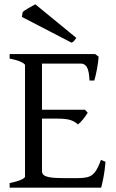

<svg xmlns="http://www.w3.org/2000/svg" viewBox="-20 -864 536 884"><path d="M24.4 0V-21Q57.6 -27.8 76.4 -36.1Q95.2 -44.4 95.2 -50.8V-564Q95.2 -569.8 77.4 -578.6Q59.6 -587.4 24.4 -594.2V-615.2H418L434.1 -603Q432.6 -578.1 426.3 -544.9Q419.9 -511.7 414.1 -493.2H392.1Q390.1 -538.1 380.1 -554.7Q370.1 -571.3 352.1 -571.3H173.3V-358.9H371.1L383.8 -345.2Q376 -331.5 362.8 -315.2Q349.6 -298.8 338.9 -291Q323.7 -305.2 303.5 -311.5Q283.2 -317.9 242.2 -317.9H173.3V-75.2Q173.3 -65.9 180.4 -58.8Q187.5 -51.8 208.7 -47.9Q230 -43.9 272.9 -43.9H335.9Q366.2 -43.9 385 -49.1Q403.8 -54.2 417.5 -72Q431.2 -89.8 444.8 -127.9L465.8 -119.1Q462.4 -77.1 456.1 -45.7Q449.7 -14.2 445.8 0ZM309.6 -667.5 80.6 -786.1 84.5 -808.1Q91.8 -815.9 111.8 -827.1Q131.8 -838.4 142.6 -844.2L331.5 -689.5Q324.7 -680.2 321.3 -675.8Q317.9 -671.4 309.6 -667.5Z"/></svg>

Font: David Libre
Style: Regular
Weight: 400
Designer: Ismar David, J. Victor Gaultney, Annie Olsen and Meir Sadan
Foundry: Monotype Imaging Inc. & SIL International
Version: Version 1.100; ttfautohint (v1.8.4.7-5d5b)